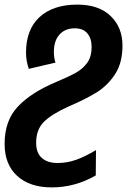

<svg xmlns="http://www.w3.org/2000/svg" viewBox="-51 -574 567 834"><path d="M-31 51Q-31 -50 26.5 -111Q84 -172 191 -217Q248 -241 278.5 -258Q309 -275 328 -301.5Q347 -328 347 -370Q347 -407 328.5 -429Q310 -451 274 -451Q232 -451 207.5 -424Q183 -397 183 -348Q183 -322 190 -302L74 -275Q62 -311 62 -345Q62 -446 121 -500Q180 -554 285 -554Q378 -554 429.5 -504.5Q481 -455 481 -376Q481 -301 449 -252Q417 -203 370 -173.5Q323 -144 246 -111Q173 -78 139.5 -44.5Q106 -11 106 46Q106 90 130.5 112Q155 134 199 134Q241 134 280 120Q319 106 366 78L365 188Q275 240 174 240Q78 240 23.5 190Q-31 140 -31 51Z"/></svg>

Font: Noto Sans Display
Style: Bold Italic
Weight: 700
Italic angle: -12°
Designer: Monotype Design team
Foundry: Monotype Imaging Inc.
Version: Version 1.000